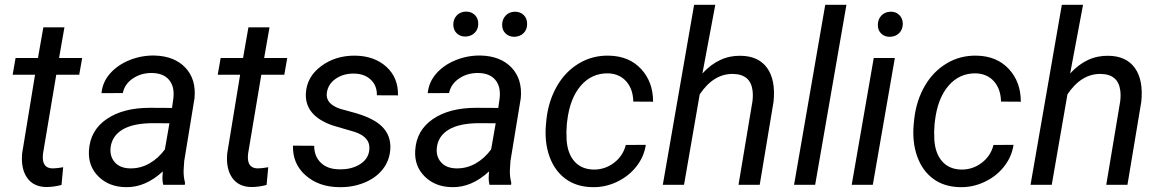

<svg xmlns="http://www.w3.org/2000/svg" viewBox="-20 -770 4838 800"><path d="M248.5 -656.2 226.1 -528.3H322.3L310.1 -458.5H214.4L159.2 -129.9Q157.7 -117.2 158.7 -106.4Q162.1 -68.4 200.2 -68.4Q216.3 -68.4 243.2 -73.2L236.3 0.5Q204.6 9.3 171.9 9.3Q119.1 8.3 92.8 -29.5Q66.4 -67.4 72.3 -131.3L126 -458.5H32.7L44.9 -528.3H138.2L160.6 -656.2Z M660.2 0Q656.7 -14.2 656.7 -27.8L658.2 -55.7Q585.4 11.7 503.9 9.8Q434.1 8.8 390.4 -34.4Q346.7 -77.6 350.6 -142.6Q355.5 -226.6 424.1 -273.7Q492.7 -320.8 604.5 -320.8L696.8 -320.3L702.6 -362.3Q707.5 -409.7 684.3 -437.3Q661.1 -464.8 614.7 -465.8Q569.3 -466.8 534.4 -443.6Q499.5 -420.4 491.7 -382.3L402.8 -381.8Q407.2 -428.2 439 -464.1Q470.7 -500 520.5 -519.8Q570.3 -539.6 623.5 -538.6Q706.1 -536.6 752 -488.5Q797.9 -440.4 790.5 -360.8L747.6 -99.1L745.1 -61.5Q744.1 -34.7 751 -8.3L750 0ZM521.5 -68.4Q564 -67.4 601.8 -88.6Q639.6 -109.9 667 -147.5L686 -256.3L619.1 -256.8Q535.6 -256.8 491.2 -230.5Q446.8 -204.1 440.9 -155.8Q436.5 -118.7 458.3 -94Q480 -69.3 521.5 -68.4Z M1103 -656.2 1080.6 -528.3H1176.8L1164.6 -458.5H1068.8L1013.7 -129.9Q1012.2 -117.2 1013.2 -106.4Q1016.6 -68.4 1054.7 -68.4Q1070.8 -68.4 1097.7 -73.2L1090.8 0.5Q1059.1 9.3 1026.4 9.3Q973.6 8.3 947.3 -29.5Q920.9 -67.4 926.8 -131.3L980.5 -458.5H887.2L899.4 -528.3H992.7L1015.1 -656.2Z M1518.6 -143.1Q1525.9 -197.8 1458.5 -220.2L1366.7 -247.1Q1250.5 -287.1 1254.4 -379.9Q1257.8 -449.7 1318.1 -494.4Q1378.4 -539.1 1460 -538.1Q1540 -537.1 1590.1 -491.5Q1640.1 -445.8 1638.2 -372.6L1550.3 -373Q1551.3 -412.6 1525.4 -437.5Q1499.5 -462.4 1456.5 -463.4Q1410.6 -464.4 1377.4 -440.9Q1346.7 -418.9 1341.8 -383.3Q1335.4 -337.4 1397.9 -316.4L1442.4 -304.2Q1533.2 -280.8 1571.3 -243.2Q1609.4 -205.6 1606.4 -149.9Q1603.5 -100.6 1574.2 -64Q1544.9 -27.3 1496.1 -8.1Q1447.3 11.2 1392.1 9.8Q1308.1 8.8 1253.4 -39.3Q1198.7 -87.4 1200.7 -163.1L1289.1 -162.6Q1289.1 -118.2 1317.4 -91.3Q1345.7 -64.5 1395 -64.5Q1443.4 -63.5 1478.5 -84.7Q1513.7 -106 1518.6 -143.1Z M2019.5 0Q2016.1 -14.2 2016.1 -27.8L2017.6 -55.7Q1944.8 11.7 1863.3 9.8Q1793.5 8.8 1749.8 -34.4Q1706.1 -77.6 1710 -142.6Q1714.8 -226.6 1783.4 -273.7Q1852.1 -320.8 1963.9 -320.8L2056.2 -320.3L2062 -362.3Q2066.9 -409.7 2043.7 -437.3Q2020.5 -464.8 1974.1 -465.8Q1928.7 -466.8 1893.8 -443.6Q1858.9 -420.4 1851.1 -382.3L1762.2 -381.8Q1766.6 -428.2 1798.3 -464.1Q1830.1 -500 1879.9 -519.8Q1929.7 -539.6 1982.9 -538.6Q2065.4 -536.6 2111.3 -488.5Q2157.2 -440.4 2149.9 -360.8L2106.9 -99.1L2104.5 -61.5Q2103.5 -34.7 2110.4 -8.3L2109.4 0ZM1880.9 -68.4Q1923.3 -67.4 1961.2 -88.6Q1999 -109.9 2026.4 -147.5L2045.4 -256.3L1978.5 -256.8Q1895 -256.8 1850.6 -230.5Q1806.2 -204.1 1800.3 -155.8Q1795.9 -118.7 1817.6 -94Q1839.4 -69.3 1880.9 -68.4ZM1868.7 -668.5Q1869.1 -690.9 1883.3 -705.8Q1897.5 -720.7 1920.4 -721.7Q1943.4 -722.2 1958.3 -707.8Q1973.1 -693.4 1972.7 -670.4Q1972.7 -647.9 1958 -633.3Q1943.4 -618.7 1920.4 -617.7Q1897.5 -617.2 1883.1 -631.3Q1868.7 -645.5 1868.7 -668.5ZM2072.3 -667.5Q2072.8 -689.9 2086.9 -705.1Q2101.1 -720.2 2124 -721.2Q2147.5 -721.7 2162.1 -707.3Q2176.8 -692.9 2176.3 -669.4Q2176.3 -646.5 2161.6 -632.1Q2147 -617.7 2124 -616.7Q2101.6 -616.2 2086.7 -630.4Q2071.8 -644.5 2072.3 -667.5Z M2452.1 -63.5Q2499.5 -62.5 2537.6 -91.1Q2575.7 -119.6 2587.4 -166L2670.9 -166.5Q2663.6 -116.7 2631.1 -75.7Q2598.6 -34.7 2549.3 -11.7Q2500 11.2 2448.2 9.8Q2382.3 8.8 2336.7 -24.7Q2291 -58.1 2269.5 -117.9Q2248 -177.7 2254.9 -252.4L2257.3 -276.9Q2266.6 -353 2301.8 -413.1Q2336.9 -473.1 2393.6 -506.6Q2450.2 -540 2518.6 -538.1Q2601.6 -536.1 2651.4 -482.4Q2701.2 -428.7 2701.2 -346.2L2618.7 -346.7Q2617.7 -398.4 2589.8 -430.4Q2562 -462.4 2514.6 -464.4Q2445.8 -465.8 2400.1 -413.1Q2354.5 -360.4 2343.3 -265.6L2341.8 -252.9Q2338.9 -221.7 2340.8 -188.5Q2344.2 -131.3 2373 -98.1Q2401.9 -64.9 2452.1 -63.5Z M2906.7 -463.9Q2976.1 -539.6 3066.4 -537.6Q3140.6 -536.6 3176.5 -486.6Q3212.4 -436.5 3203.1 -346.2L3145.5 0H3057.1L3115.2 -347.7Q3118.2 -371.6 3115.7 -392.1Q3107.4 -460.4 3035.2 -461.9Q2954.1 -463.9 2895.5 -377L2830.1 0H2741.7L2872.1 -750H2960.4Z M3376.5 0H3288.6L3418.5 -750H3506.8Z M3616.7 0H3528.8L3620.6 -528.3H3708.5ZM3689.5 -721.2Q3711.9 -722.2 3726.8 -707.8Q3741.7 -693.4 3741.7 -669.9Q3741.2 -647 3726.8 -632.3Q3712.4 -617.7 3689.5 -616.7Q3666.5 -615.7 3651.9 -629.9Q3637.2 -644 3637.7 -667Q3638.2 -689.9 3652.3 -705.1Q3666.5 -720.2 3689.5 -721.2Z M3984.4 -63.5Q4031.7 -62.5 4069.8 -91.1Q4107.9 -119.6 4119.6 -166L4203.1 -166.5Q4195.8 -116.7 4163.3 -75.7Q4130.9 -34.7 4081.5 -11.7Q4032.2 11.2 3980.5 9.8Q3914.6 8.8 3868.9 -24.7Q3823.2 -58.1 3801.8 -117.9Q3780.3 -177.7 3787.1 -252.4L3789.6 -276.9Q3798.8 -353 3834 -413.1Q3869.1 -473.1 3925.8 -506.6Q3982.4 -540 4050.8 -538.1Q4133.8 -536.1 4183.6 -482.4Q4233.4 -428.7 4233.4 -346.2L4150.9 -346.7Q4149.9 -398.4 4122.1 -430.4Q4094.2 -462.4 4046.9 -464.4Q3978 -465.8 3932.4 -413.1Q3886.7 -360.4 3875.5 -265.6L3874 -252.9Q3871.1 -221.7 3873 -188.5Q3876.5 -131.3 3905.3 -98.1Q3934.1 -64.9 3984.4 -63.5Z M4439 -463.9Q4508.3 -539.6 4598.6 -537.6Q4672.9 -536.6 4708.7 -486.6Q4744.6 -436.5 4735.4 -346.2L4677.7 0H4589.4L4647.5 -347.7Q4650.4 -371.6 4647.9 -392.1Q4639.6 -460.4 4567.4 -461.9Q4486.3 -463.9 4427.7 -377L4362.3 0H4273.9L4404.3 -750H4492.7Z"/></svg>

Font: RobotoDraft
Style: Italic
Weight: 400
Italic angle: -12°
Version: Version 2.001101; 2014